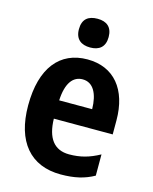

<svg xmlns="http://www.w3.org/2000/svg" viewBox="-115 -830 731 917"><g transform="rotate(15 250.5 -372.0)"><path d="M253 -754C207 -754 179 -733 179 -683C179 -633 209 -612 253 -612C297 -612 326 -633 326 -683C326 -732 298 -754 253 -754ZM257 -554C121 -554 39 -455 39 -269C39 -90 124 10 274 10C342 10 392 -2 438 -28V-133C387 -105 343 -93 288 -93C214 -93 176 -143 174 -239H465V-308C465 -461 388 -554 257 -554ZM259 -456C312 -456 338 -405 339 -330H176C180 -417 212 -456 259 -456Z"/></g></svg>

Font: Noto Sans Display SemiCondensed
Style: Bold
Weight: 700
Width: 4
Designer: Monotype Design Team
Foundry: Monotype Imaging Inc.
Version: Version 1.900